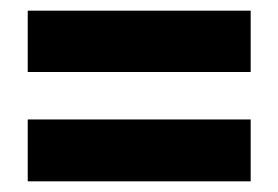

<svg xmlns="http://www.w3.org/2000/svg" viewBox="-20 -505 522 360"><path d="M32 -370V-485H450V-370ZM32 -165V-281H450V-165Z"/></svg>

Font: Noto Sans Telugu ExtraCondensed ExtraBold
Style: Regular
Weight: 800
Width: 2
Designer: Jelle Bosma - Monotype Design Team
Foundry: Monotype Imaging Inc.
Version: Version 2.005; ttfautohint (v1.8.4.7-5d5b)